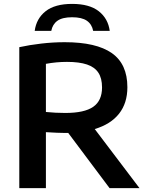

<svg xmlns="http://www.w3.org/2000/svg" viewBox="-20 -965 753 985"><path d="M542 0 330 -283H310.5Q279.5 -283 215.5 -287V0H79V-723Q131.5 -734.5 192 -741.5Q252.5 -748.5 312 -748.5Q474 -748.5 553.8 -692.5Q633.5 -636.5 633.5 -517.5Q633.5 -436 590.8 -381.8Q548 -327.5 466 -303L695.5 0ZM215.5 -390.5Q265.5 -385.5 315 -385.5Q413 -385.5 458.2 -417Q503.5 -448.5 503.5 -516.5Q503.5 -563.5 484.5 -592.2Q465.5 -621 426 -634.2Q386.5 -647.5 323.5 -647.5Q269.5 -647.5 215.5 -637.5ZM350 -945Q438.5 -945 486.5 -907.5Q534.5 -870 543 -806.5H458Q451.5 -840.5 425.8 -858.5Q400 -876.5 350 -876.5Q300 -876.5 274.8 -858.5Q249.5 -840.5 243 -806.5H158Q166.5 -870 214.2 -907.5Q262 -945 350 -945Z"/></svg>

Font: Encode Sans Semi Expanded SmBd
Style: Regular
Weight: 600
Width: 6
Designer: Multiple Designers
Foundry: Impallari Type
Version: Version 2.000